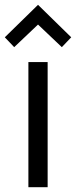

<svg xmlns="http://www.w3.org/2000/svg" viewBox="-38 -778 316 798"><path d="M80 0V-520H160V0ZM-18 -623 120 -758 258 -623 219 -582 120 -676 21 -582Z"/></svg>

Font: Oxanium ExtraLight
Style: Regular
Weight: 400
Version: Version 2.000